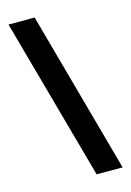

<svg xmlns="http://www.w3.org/2000/svg" viewBox="-134 -850 706 1035"><g transform="rotate(-15 219.0 -332.5)"><path d="M417 119H272L22 -784H168Z"/></g></svg>

Font: DM Sans 28pt Black
Style: Regular
Weight: 900
Version: Version 4.004;gftools[0.9.30]